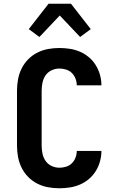

<svg xmlns="http://www.w3.org/2000/svg" viewBox="-20 -1000 640 1028"><path d="M298 8Q267 8 237 2.5Q207 -3 179.5 -17Q152 -31 130.5 -53Q109 -75 95.5 -102.5Q82 -130 76.5 -160Q71 -190 71 -221V-514Q71 -545 76.5 -575Q82 -605 95.5 -632.5Q109 -660 130.5 -682Q152 -704 179.5 -718Q207 -732 237 -737.5Q267 -743 298 -743Q326 -743 354.5 -738.5Q383 -734 408.5 -723Q434 -712 456 -693.5Q478 -675 493 -650.5Q508 -626 515.5 -598.5Q523 -571 523 -543H391Q391 -561 384.5 -578.5Q378 -596 365 -609Q352 -622 334 -627.5Q316 -633 298 -633Q276 -633 256 -623.5Q236 -614 224 -596.5Q212 -579 207.5 -557.5Q203 -536 203 -514V-221Q203 -199 207.5 -177.5Q212 -156 224 -138.5Q236 -121 256 -111.5Q276 -102 298 -102Q316 -102 334 -107.5Q352 -113 365 -126Q378 -139 384.5 -156.5Q391 -174 391 -192H523Q523 -164 515.5 -136.5Q508 -109 493 -84.5Q478 -60 456 -41.5Q434 -23 408.5 -12Q383 -1 354.5 3.5Q326 8 298 8ZM191 -802 134 -844 240 -980H360L466 -844L409 -802L300 -917Z"/></svg>

Font: Iosevka Aile Extrabold
Style: Regular
Weight: 800
Designer: Belleve Invis
Foundry: Belleve Invis
Version: Version 27.3.5; ttfautohint (v1.8.4)